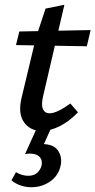

<svg xmlns="http://www.w3.org/2000/svg" viewBox="-20 -540 400 805"><path d="M155 9Q107 9 81 -27Q55 -63 70 -128L131 -383L171 -504L250 -520L161 -138Q152 -100 160 -82.5Q168 -65 188 -65Q204 -65 226.5 -76Q249 -87 275 -106L307 -69Q269 -30 229.5 -10.5Q190 9 155 9ZM47 -351 61 -408 360 -414 344 -346ZM133 0H193L156 82L111 72Q119 68 131.5 66Q144 64 156 64Q206 64 224 92.5Q242 121 234 155Q225 197 190 221Q155 245 112 245Q89 245 67.5 238Q46 231 28 216L47 182Q59 189 72 193Q85 197 98 197Q123 197 136.5 184Q150 171 154 155Q157 142 153.5 130.5Q150 119 138 111.5Q126 104 104 104Q99 104 96.5 104.5Q94 105 85 106Z"/></svg>

Font: Ysabeau Office SemiBold
Style: Italic
Weight: 600
Italic angle: -12°
Designer: Christian Thalmann (Catharsis Fonts)
Version: Version 2.001;gftools[0.9.30]; featfreeze: tnum,lnum,ss02